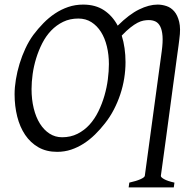

<svg xmlns="http://www.w3.org/2000/svg" viewBox="-20 -650 831 841"><path d="M457 -369.1Q457 -410.2 448.2 -446.5Q439.5 -482.9 422.4 -510Q405.3 -537.1 380.4 -553Q355.5 -568.8 323.2 -568.8Q286.1 -568.8 256.6 -554.4Q227.1 -540 204.1 -516.1Q181.2 -492.2 165 -460.4Q148.9 -428.7 138.4 -394.5Q127.9 -360.4 123 -325.4Q118.2 -290.5 118.2 -259.8Q118.2 -214.4 127.7 -175.5Q137.2 -136.7 154.8 -108.6Q172.4 -80.6 197 -64.7Q221.7 -48.8 252 -48.8Q289.6 -48.8 319.6 -64Q349.6 -79.1 372.3 -104.2Q395 -129.4 411.1 -162.4Q427.2 -195.3 437.5 -231Q447.8 -266.6 452.4 -302.5Q457 -338.4 457 -369.1ZM543.5 170.9 546.4 149.9Q577.1 143.1 595.2 135Q613.3 127 614.3 120.1L688.5 -425.8Q693.8 -465.8 691.9 -491.9Q689.9 -518.1 682.1 -533.7Q674.3 -549.3 661.4 -555.7Q648.4 -562 631.8 -562Q620.6 -562 608.6 -559.8Q596.7 -557.6 582.5 -550.3Q568.4 -543 551.3 -529.5Q534.2 -516.1 513.2 -494.1Q521.5 -467.8 525.6 -438.5Q529.8 -409.2 529.8 -377.9Q529.8 -343.3 524.2 -307.6Q518.6 -272 507.1 -237.3Q495.6 -202.6 478.8 -170.2Q461.9 -137.7 439.9 -109.9Q419.4 -83.5 396.2 -60.8Q373 -38.1 346.9 -21.2Q320.8 -4.4 291.7 5.4Q262.7 15.1 230 15.1Q183.1 15.1 148.2 -4.9Q113.3 -24.9 90.1 -59.3Q66.9 -93.8 55.4 -139.6Q43.9 -185.5 43.9 -236.8Q43.9 -267.6 49.6 -302Q55.2 -336.4 65.7 -370.8Q76.2 -405.3 91.3 -437.7Q106.4 -470.2 126 -497.1Q146.5 -524.4 170.2 -548.6Q193.8 -572.8 220.9 -590.8Q248 -608.9 278.8 -619.4Q309.6 -629.9 344.2 -629.9Q398.4 -629.9 435.8 -605Q473.1 -580.1 495.6 -537.6Q545.9 -587.4 589.4 -608.6Q632.8 -629.9 670.4 -629.9Q689.5 -629.9 709 -623.5Q728.5 -617.2 743.2 -600.3Q757.8 -583.5 764.9 -554.2Q772 -524.9 765.6 -479Q763.7 -463.4 762 -450.2Q760.3 -437 758.1 -422.1Q755.9 -407.2 753.4 -387.9Q751 -368.7 747.1 -340.6Q743.2 -312.5 737.8 -272.9Q732.4 -233.4 725.1 -178.2Q717.8 -123 707.8 -49.6Q697.8 23.9 684.6 120.1Q683.6 126 698.5 134.5Q713.4 143.1 744.1 149.9L741.2 170.9Z"/></svg>

Font: Gentium Plus Eur
Style: Italic
Weight: 400
Italic angle: -8°
Designer: J. Victor Gaultney, Annie Olsen, Iska Routamaa, Becca Hirsbrunner
Foundry: SIL International
Version: Version 5.000